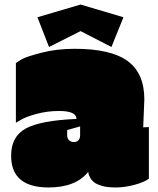

<svg xmlns="http://www.w3.org/2000/svg" viewBox="-20 -816 698 846"><path d="M616 -378 611 -255 636 -256V-29Q618 -14 574 -2Q530 10 491 10Q452 10 429 3Q406 -4 395 -12.5Q384 -21 378 -32Q369 -48 369 -59Q314 10 194 10Q29 10 29 -130Q29 -214 93 -249.5Q157 -285 317 -292Q317 -327 240 -327Q188 -327 140.5 -314Q93 -301 72 -288L50 -275V-538Q59 -545 77 -555.5Q95 -566 162 -583.5Q229 -601 309 -601Q469 -601 542.5 -547Q616 -493 616 -378ZM333 -219V-259L276 -243V-219Q276 -206 284.5 -198Q293 -190 305.5 -190Q318 -190 325.5 -198Q333 -206 333 -219ZM471 -609 335 -679 196 -609 145 -740 335 -796 524 -740Z"/></svg>

Font: Erica One
Style: Regular
Weight: 400
Designer: Miguel Hernandez
Foundry: Miguel Hernandez
Version: Version 1.003